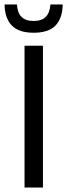

<svg xmlns="http://www.w3.org/2000/svg" viewBox="-34 -845 302 865"><path d="M159.5 0H76.5V-639H159.5ZM117.5 -697.5Q50 -697.5 18.8 -730.5Q-12.5 -763.5 -13.5 -825H42.5Q44 -788.5 62.5 -769.5Q81 -750.5 117.5 -750.5Q154 -750.5 172.5 -769.5Q191 -788.5 193 -825H248.5Q247.5 -763.5 216.5 -730.5Q185.5 -697.5 117.5 -697.5Z"/></svg>

Font: Anek Latin Medium
Style: Regular
Weight: 400
Version: Version 1.003